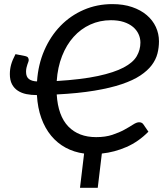

<svg xmlns="http://www.w3.org/2000/svg" viewBox="-20 -744 812 936"><path d="M527.5 -724Q582 -724 624.2 -709.5Q666.5 -695 695.5 -670.2Q724.5 -645.5 739.8 -612.5Q755 -579.5 755 -542.5Q755 -512 747.5 -482.8Q740 -453.5 719.8 -426.5Q699.5 -399.5 664.2 -376Q629 -352.5 573.8 -333.8Q518.5 -315 440.2 -302Q362 -289 256.5 -283.5Q263 -179 313.2 -127.2Q363.5 -75.5 448.5 -75.5Q494 -75.5 527.8 -86.8Q561.5 -98 586.5 -111.8Q611.5 -125.5 628.8 -136.8Q646 -148 658 -148Q666 -148 671.2 -145Q676.5 -142 679.5 -137L703.5 -102Q655 -53 596.8 -27.5Q538.5 -2 476.5 4.5L456.5 171.5H370L390 4.5Q341 -2 300.2 -24Q259.5 -46 229.5 -82.2Q199.5 -118.5 181.5 -168.2Q163.5 -218 160 -280.5H159Q132.5 -280.5 108.8 -285.2Q85 -290 67 -301.8Q49 -313.5 38.5 -333.2Q28 -353 28 -383Q28 -406 34 -428.2Q40 -450.5 55.5 -480L103.5 -470.5Q113.5 -468.5 116.8 -462.8Q120 -457 120 -451.5Q120 -447.5 118 -442Q116 -436.5 113.5 -429.5Q111 -422.5 109 -413.5Q107 -404.5 107 -394Q107 -369.5 121 -358.8Q135 -348 160.5 -347Q166 -429.5 196 -498.5Q226 -567.5 274.8 -617.8Q323.5 -668 388.2 -696Q453 -724 527.5 -724ZM521 -645.5Q466.5 -645.5 420 -624.2Q373.5 -603 338.8 -564.2Q304 -525.5 282.5 -470.8Q261 -416 256.5 -349Q378.5 -356.5 457.5 -373.5Q536.5 -390.5 582.5 -414.8Q628.5 -439 646.5 -470Q664.5 -501 664.5 -536.5Q664.5 -558.5 655.2 -578.2Q646 -598 628 -613Q610 -628 583.2 -636.8Q556.5 -645.5 521 -645.5Z"/></svg>

Font: Lato
Style: Italic
Weight: 400
Italic angle: -7°
Designer: Lukasz Dziedzic
Foundry: tyPoland Lukasz Dziedzic
Version: Version 2.007; 2014-02-27